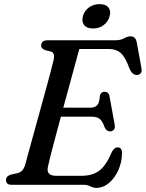

<svg xmlns="http://www.w3.org/2000/svg" viewBox="-20 -895 706 930"><path d="M384 0H35.5Q20.5 0 14.8 -6.5Q9 -13 9 -23Q9 -41.5 32 -49L63 -56Q78 -59.5 86.5 -68Q95 -76.5 101.5 -95.5Q105 -109 115 -145.2Q125 -181.5 138.8 -231.5Q152.5 -281.5 167.8 -336.8Q183 -392 197.5 -444.5Q212 -497 223 -538.8Q234 -580.5 239 -602Q248 -640 226.5 -645.5L199.5 -652Q191 -655 185.2 -660.2Q179.5 -665.5 179.5 -674Q179.5 -700 211.5 -700H539.5Q564 -700 580.8 -709.5Q597.5 -719 613 -719Q637 -719 642.5 -689.5L665 -565.5Q668.5 -550 662.5 -541.5Q656.5 -533 645.5 -532Q621 -529.5 607 -563.5Q587 -619 564.8 -638.2Q542.5 -657.5 510 -657.5H364Q356 -628.5 343.8 -583.2Q331.5 -538 316.8 -483.8Q302 -429.5 286.5 -373.5H418Q439.5 -373.5 450.8 -385.5Q462 -397.5 464 -432.5Q469.5 -450.5 486 -450.5Q507.5 -450.5 510.5 -428.5L535.5 -291Q538.5 -274.5 531.5 -266.8Q524.5 -259 514 -258.5Q496 -258.5 487 -278Q476 -310 461.8 -320Q447.5 -330 421.5 -330H275Q260 -274.5 246.8 -225Q233.5 -175.5 224.5 -139.8Q215.5 -104 212.5 -89Q201.5 -43.5 251 -43.5H375.5Q427.5 -43.5 461 -68.5Q494.5 -93.5 521 -157.5Q533 -181 549.5 -181Q571 -181 571 -153Q570.5 -109.5 553.2 -71Q536 -32.5 508 -8.8Q480 15 446.5 15Q431 15 417.5 7.5Q404 0 384 0ZM430.5 -757Q401 -757 387.8 -773.2Q374.5 -789.5 381.5 -816.5Q388.5 -842.5 410.5 -858.8Q432.5 -875 462.5 -875Q492.5 -875 505.2 -858.8Q518 -842.5 511 -816.5Q504 -790 482.2 -773.5Q460.5 -757 430.5 -757Z"/></svg>

Font: Fraunces 9pt S050
Style: Italic
Weight: 400
Italic angle: -16°
Version: Version 1.000; ttfautohint (v1.8.3)